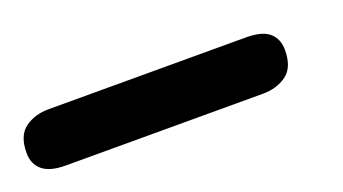

<svg xmlns="http://www.w3.org/2000/svg" viewBox="-63 -114 589 330"><g transform="rotate(-20 232.0 50.5)"><path d="M20 101Q-9 101 -22.5 89.5Q-36 78 -36 58Q-36 26 -18 13Q0 0 25 0H386Q416 0 429 11.5Q442 23 442 43Q442 75 424 88Q406 101 381 101Z"/></g></svg>

Font: Nunito Black
Style: Italic
Weight: 900
Italic angle: -9°
Designer: Vernon Adams
Foundry: Vernon Adams
Version: Version 3.601; ttfautohint (v1.8.2.53-6de2)